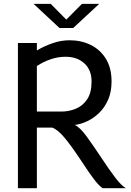

<svg xmlns="http://www.w3.org/2000/svg" viewBox="-20 -998 694 1018"><path d="M75 0V-770H175.5V-730.5Q215 -754 259.5 -769.2Q304 -784.5 349 -784.5Q410.5 -784.5 461 -759.8Q511.5 -735 541.5 -686.2Q571.5 -637.5 571.5 -565.5Q571.5 -511 553.5 -469.8Q535.5 -428.5 506.2 -400Q477 -371.5 443 -355.5Q409 -339.5 376.5 -335.5Q405 -322 439.2 -274.8Q473.5 -227.5 512 -169.5Q559 -98 591.2 -56Q623.5 -14 647.5 0H524Q504 -14 478 -48Q452 -82 408 -149.5Q356.5 -227 321.2 -269Q286 -311 256.5 -321.5H175.5V0ZM175.5 -406.5H306Q345.5 -406.5 382 -421.5Q418.5 -436.5 442 -471.2Q465.5 -506 465.5 -566Q465.5 -627 427.2 -662Q389 -697 328 -697Q288 -697 250 -684.2Q212 -671.5 175.5 -648ZM158 -977.5H249L331.5 -894L414.5 -977.5H506L368 -849.5H295.5Z"/></svg>

Font: Junction Medium
Style: Regular
Weight: 500
Designer: Caroline Hadilaksono
Foundry: Caroline Hadilaksono, Tyler Finck, The League of Moveable Type
Version: Version 2.000; ttfautohint (v1.8.3)